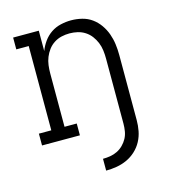

<svg xmlns="http://www.w3.org/2000/svg" viewBox="-109 -628 818 911"><g transform="rotate(-15 300.0 -172.0)"><path d="M300 194V136Q318 136 336 133Q354 130 370.5 122Q387 114 400.5 100.5Q414 87 422.5 71Q431 55 434 36.5Q437 18 437 0V-320Q437 -340 434.5 -360Q432 -380 424.5 -398.5Q417 -417 405 -433Q393 -449 376 -460Q359 -471 339.5 -475.5Q320 -480 300 -480Q280 -480 260.5 -475.5Q241 -471 224 -460Q207 -449 195 -433Q183 -417 175.5 -398.5Q168 -380 165.5 -360Q163 -340 163 -320V-58H223V0H37V-58H98V-472H37V-530H163V-430Q172 -454 187.5 -475.5Q203 -497 224.5 -511.5Q246 -526 272 -532Q298 -538 323 -538Q350 -538 376.5 -531.5Q403 -525 424.5 -509.5Q446 -494 461.5 -472Q477 -450 486 -425Q495 -400 498.5 -373.5Q502 -347 502 -320V0Q502 27 497 53Q492 79 479.5 102.5Q467 126 447 144.5Q427 163 403 174Q379 185 352.5 189.5Q326 194 300 194Z"/></g></svg>

Font: Iosevka Curly Slab LtEx
Style: Regular
Weight: 300
Width: 7
Monospace: yes
Designer: Belleve Invis
Foundry: Belleve Invis
Version: Version 11.1.0; ttfautohint (v1.8.3)